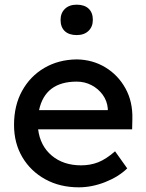

<svg xmlns="http://www.w3.org/2000/svg" viewBox="-20 -791 626 821"><path d="M317 10Q236 10 173.5 -24.5Q111 -59 75.5 -119Q40 -179 40 -257Q40 -340 74.5 -402.5Q109 -465 169.5 -500.5Q230 -536 308 -537Q376 -536 430.5 -503Q485 -470 516.5 -413Q548 -356 546 -282L545 -238H143Q152 -167 201.5 -125.5Q251 -84 327 -84Q366 -84 399.5 -97Q433 -110 472 -144L524 -71Q487 -35 430 -12.5Q373 10 317 10ZM308 -442Q173 -442 147 -320H441V-327Q438 -360 419 -386Q400 -412 371 -427Q342 -442 308 -442ZM308 -641Q275 -641 257 -658Q239 -675 239 -706Q239 -735 257.5 -753Q276 -771 308 -771Q341 -771 359 -754Q377 -737 377 -706Q377 -677 358.5 -659Q340 -641 308 -641Z"/></svg>

Font: Lexend Deca
Style: Regular
Weight: 400
Designer: Bonnie Shaver-Troup, Thomas Jockin
Foundry: Lexend
Version: Version 1.008; ttfautohint (v1.8.4.7-5d5b)